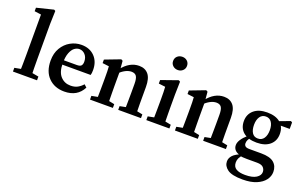

<svg xmlns="http://www.w3.org/2000/svg" viewBox="-98 -1126 2842 1791"><g transform="rotate(20 1323.5 -230.0)"><path d="M23 0V-37L119 -55H163L262 -37V0ZM84 0Q87 -96 87 -193V-589L21 -598V-633L187 -674L201 -666L197 -536V-193Q197 -96 200 0Z M535 12Q438 12 378 -48.5Q318 -109 318 -217Q318 -290 349.5 -343Q381 -396 432 -424.5Q483 -453 541 -453Q622 -453 671.5 -402.5Q721 -352 721 -268Q721 -236 715 -218H366V-261H562Q595 -261 606 -274.5Q617 -288 617 -313Q617 -356 593 -382.5Q569 -409 535 -409Q510 -409 487 -392Q464 -375 448.5 -335.5Q433 -296 433 -230Q433 -145 472 -102.5Q511 -60 571 -60Q612 -60 640.5 -75.5Q669 -91 692 -117L718 -93Q664 12 535 12Z M1125 0Q1126 -21 1126.5 -55Q1127 -89 1127.5 -126.5Q1128 -164 1128 -193V-279Q1128 -334 1113 -355.5Q1098 -377 1064 -377Q1006 -377 938 -311L930 -358H944Q1018 -453 1113 -453Q1172 -453 1205 -413.5Q1238 -374 1238 -289V-193Q1238 -164 1238 -126.5Q1238 -89 1239 -55Q1240 -21 1241 0ZM788 0V-37L882 -55H926L1015 -37V0ZM847 0Q848 -21 848.5 -55.5Q849 -90 849.5 -127.5Q850 -165 850 -193V-241Q850 -279 849.5 -301.5Q849 -324 847 -352L782 -360V-395L934 -453L950 -444L959 -339V-193Q959 -165 959.5 -127.5Q960 -90 960.5 -55.5Q961 -21 962 0ZM1068 0V-37L1160 -55H1204L1294 -37V0Z M1347 0V-37L1440 -55H1484L1576 -37V0ZM1406 0Q1407 -21 1407.5 -55.5Q1408 -90 1408.5 -127.5Q1409 -165 1409 -193V-236Q1409 -274 1408.5 -299Q1408 -324 1406 -352L1340 -360V-395L1505 -453L1520 -444L1517 -314V-193Q1517 -165 1517.5 -127.5Q1518 -90 1518.5 -55.5Q1519 -21 1520 0ZM1463 -539Q1433 -539 1413 -557.5Q1393 -576 1393 -604Q1393 -634 1413 -652Q1433 -670 1463 -670Q1491 -670 1511 -652Q1531 -634 1531 -604Q1531 -576 1511 -557.5Q1491 -539 1463 -539Z M1968 0Q1969 -21 1969.5 -55Q1970 -89 1970.5 -126.5Q1971 -164 1971 -193V-279Q1971 -334 1956 -355.5Q1941 -377 1907 -377Q1849 -377 1781 -311L1773 -358H1787Q1861 -453 1956 -453Q2015 -453 2048 -413.5Q2081 -374 2081 -289V-193Q2081 -164 2081 -126.5Q2081 -89 2082 -55Q2083 -21 2084 0ZM1631 0V-37L1725 -55H1769L1858 -37V0ZM1690 0Q1691 -21 1691.5 -55.5Q1692 -90 1692.5 -127.5Q1693 -165 1693 -193V-241Q1693 -279 1692.5 -301.5Q1692 -324 1690 -352L1625 -360V-395L1777 -453L1793 -444L1802 -339V-193Q1802 -165 1802.5 -127.5Q1803 -90 1803.5 -55.5Q1804 -21 1805 0ZM1911 0V-37L2003 -55H2047L2137 -37V0Z M2379 214Q2272 214 2228.5 182Q2185 150 2185 104Q2185 71 2210 44Q2235 17 2297 -7L2306 -1Q2285 23 2275.5 42Q2266 61 2266 85Q2266 128 2297.5 147Q2329 166 2387 166Q2460 166 2497 142Q2534 118 2534 84Q2534 58 2516 39Q2498 20 2454 20H2352Q2330 20 2312 18.5Q2294 17 2280 13V9Q2245 0 2228 -19.5Q2211 -39 2211 -67Q2211 -119 2287 -185V-195L2321 -180Q2305 -162 2297.5 -147Q2290 -132 2290 -113Q2290 -96 2301.5 -85.5Q2313 -75 2344 -75H2459Q2548 -75 2587 -41.5Q2626 -8 2626 50Q2626 93 2598 130.5Q2570 168 2515 191Q2460 214 2379 214ZM2384 -154Q2299 -154 2252 -193.5Q2205 -233 2205 -303Q2205 -371 2252.5 -412Q2300 -453 2384 -453Q2468 -453 2515 -413.5Q2562 -374 2562 -303Q2562 -235 2515 -194.5Q2468 -154 2384 -154ZM2382 -194Q2421 -194 2441.5 -224.5Q2462 -255 2462 -305Q2462 -354 2442 -383.5Q2422 -413 2385 -413Q2347 -413 2326.5 -382.5Q2306 -352 2306 -303Q2306 -253 2325 -223.5Q2344 -194 2382 -194ZM2493 -380V-408H2498L2618 -453L2632 -444V-380Z"/></g></svg>

Font: Lisu Bosa
Style: Bold
Weight: 700
Designer: David Morse, Annie Olsen, Victor Gaultney, Frank Grießhammer (Latin)
Foundry: SIL International
Version: Version 2.000